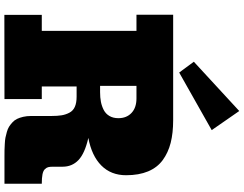

<svg xmlns="http://www.w3.org/2000/svg" viewBox="-141 -1002 1144 902"><g transform="rotate(90 431.0 -551.0)"><path d="M445.3 0Q316.4 0 49.8 0.5V-175.3H125V-620.1H49.3V-792.5H544.9Q605 -792.5 651.1 -780.8Q697.3 -769 732.2 -743.4Q767.1 -717.8 785.2 -674.6Q803.2 -631.3 803.2 -571.3Q803.2 -500.5 757.6 -455.1Q711.9 -409.7 627.9 -394Q700.7 -377.4 731.9 -347.7Q763.2 -317.9 763.2 -272.9V-227.5Q763.2 -213.4 765.4 -205.1Q767.6 -196.8 775.4 -189.2Q783.2 -181.6 799.6 -178.5Q815.9 -175.3 843.3 -175.3V0H715.3Q696.3 0 685.3 -0.2Q674.3 -0.5 656 -1.5Q637.7 -2.4 626.5 -4.6Q615.2 -6.8 599.9 -11.2Q584.5 -15.6 575 -21.7Q565.4 -27.8 554.9 -37.4Q544.4 -46.9 538.6 -59.1Q532.7 -71.3 528.8 -88.1Q524.9 -105 524.9 -125V-220.2Q524.9 -249 521.7 -268.3Q518.6 -287.6 509.5 -304.9Q500.5 -322.3 481.9 -330.6Q463.4 -338.9 434.1 -338.9H386.2V-175.3H445.3ZM413.1 -449.2Q438 -449.2 458.3 -453.1Q478.5 -457 496.6 -466.3Q514.6 -475.6 524.9 -493.2Q535.2 -510.7 535.2 -535.2Q535.2 -573.7 510.5 -596.9Q485.8 -620.1 442.4 -620.1H383.3V-449.2ZM591.3 -973.6 320.8 -820.8 270 -889.6 501.5 -1103Z"/></g></svg>

Font: Bevan
Style: Regular
Weight: 400
Foundry: vernon adams
Version: Version 1.000